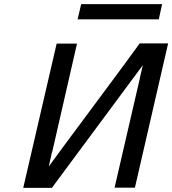

<svg xmlns="http://www.w3.org/2000/svg" viewBox="-20 -905 830 925"><path d="M354 -812 371 -885H761L745 -812ZM92 0 253 -695H351L232 -175Q230 -172 229 -166L215 -103Q265 -172 434 -399Q603 -626 653 -696H790L630 -1H532L652 -520Q654 -526 654 -530L668 -591L230 0Z"/></svg>

Font: Coval
Style: Italic
Weight: 400
Foundry: Context Ltd
Version: Version 001.000